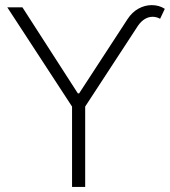

<svg xmlns="http://www.w3.org/2000/svg" viewBox="-20 -736 669 756"><path d="M68.4 -707 286.6 -368.2H291.5L482.4 -661.1Q500 -688 525.1 -701.9Q550.3 -715.8 577.1 -715.8Q606.9 -715.8 628.9 -701.2L610.4 -662.1Q596.2 -669.9 581.1 -669.9Q564.9 -669.9 550.3 -661.1Q535.6 -652.3 523.4 -634.8L315.4 -316.4V0H263.7V-316.4L8.8 -707Z"/></svg>

Font: Pretendard JP ExtraLight
Style: Regular
Weight: 200
Designer: Base glyphs from Inter by Rasmus Andersson; Hangeul glyphs from Noto Sans CJK(Source Han Sans) by Jang Soo-young and Kan
Foundry: Kil Hyung-jin
Version: Version 1.309